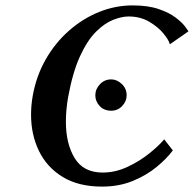

<svg xmlns="http://www.w3.org/2000/svg" viewBox="-20 -679 718 711"><path d="M392 -269Q365 -269 349 -286.5Q333 -304 333 -326Q333 -349 350 -367Q367 -385 392 -385Q413 -385 431 -368Q449 -351 449 -326Q449 -304 432.5 -286.5Q416 -269 392 -269ZM617 -126 620 -122Q597 -91 559 -60Q521 -29 470.5 -8.5Q420 12 358 12Q271 12 212.5 -23.5Q154 -59 124.5 -119.5Q95 -180 95 -254Q95 -289 101 -323Q114 -397 149 -458.5Q184 -520 235 -565Q286 -610 346.5 -634.5Q407 -659 471 -659Q528 -659 567.5 -645.5Q607 -632 631 -613.5Q655 -595 666 -580Q677 -565 678 -563L609 -515Q606 -529 586.5 -553.5Q567 -578 533.5 -598Q500 -618 456 -618Q431 -618 399 -605.5Q367 -593 335 -561Q303 -529 276 -470Q249 -411 232 -318Q228 -295 226 -272Q224 -249 224 -228Q224 -147 256.5 -93.5Q289 -40 360 -40Q407 -40 452 -61Q497 -82 533 -111Q569 -140 588 -163Z"/></svg>

Font: Libertinus Serif SemiBold
Style: Italic
Weight: 600
Italic angle: -11.5°
Designer: Philipp H. Poll, Khaled Hosny
Foundry: Caleb Maclennan
Version: Version 7.051;RELEASE